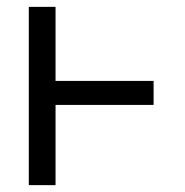

<svg xmlns="http://www.w3.org/2000/svg" viewBox="-20 -540 540 560"><path d="M64 0V-520H142V-304H428V-234H142V0Z"/></svg>

Font: Iosevka Custom
Style: Regular
Weight: 400
Monospace: yes
Designer: Belleve Invis
Foundry: Belleve Invis
Version: Version 32.5.0; ttfautohint (v1.8.4)